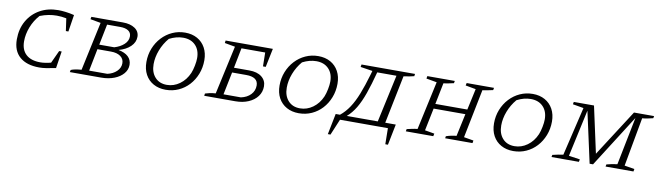

<svg xmlns="http://www.w3.org/2000/svg" viewBox="-38 -1052 5888 1721"><g transform="rotate(10 2906.5 -191.5)"><path d="M308 7Q193 7 130 -48Q67 -103 67 -207Q67 -302 108 -374.5Q149 -447 221.5 -488Q294 -529 389 -529Q418 -529 455.5 -524.5Q493 -520 534 -510L510 -356H487L471 -469Q428 -478 384 -478Q347 -478 309.5 -471Q272 -464 231 -448Q185 -397 159.5 -331.5Q134 -266 134 -201Q134 -123 179.5 -81.5Q225 -40 309 -40Q350 -40 406 -54L459 -169H482L458 -14Q403 -3 370 2Q337 7 308 7Z M586 0 590 -20Q606 -27 629 -31.5Q652 -36 686 -39L781 -482L686 -499L690 -521H977Q1045 -521 1086.5 -493Q1128 -465 1128 -416Q1128 -366 1088 -327.5Q1048 -289 981 -271Q1040 -260 1071 -230.5Q1102 -201 1102 -156Q1102 -112 1072 -76.5Q1042 -41 989.5 -20.5Q937 0 870 0ZM961 -477H841L803 -288H939Q993 -304 1027 -335.5Q1061 -367 1061 -408Q1061 -442 1034.5 -459.5Q1008 -477 961 -477ZM754 -43H919Q970 -54 1003 -85.5Q1036 -117 1036 -159Q1036 -199 1004 -222Q972 -245 917 -245H794Z M1458 7Q1395 7 1347 -19.5Q1299 -46 1272.5 -94.5Q1246 -143 1246 -209Q1246 -275 1269 -333Q1292 -391 1333 -435Q1374 -479 1428 -503.5Q1482 -528 1544 -528Q1607 -528 1654.5 -501.5Q1702 -475 1728.5 -426.5Q1755 -378 1755 -313Q1755 -246 1732 -187.5Q1709 -129 1669 -85.5Q1629 -42 1575 -17.5Q1521 7 1458 7ZM1461 -38Q1524 -38 1577.5 -76.5Q1631 -115 1660 -182Q1672 -211 1680 -251.5Q1688 -292 1688 -321Q1688 -394 1646.5 -437Q1605 -480 1534 -480Q1472 -480 1408 -447Q1363 -394 1338 -329Q1313 -264 1313 -201Q1313 -127 1353 -82.5Q1393 -38 1461 -38Z M1809 0 1812 -21Q1830 -27 1853 -32Q1876 -37 1907 -39L2004 -481L1909 -498L1912 -521H2342L2307 -351H2282L2280 -477H2064L2028 -294H2168Q2240 -294 2281 -261.5Q2322 -229 2322 -176Q2322 -124 2292.5 -84.5Q2263 -45 2211 -22.5Q2159 0 2092 0ZM1977 -43H2135Q2191 -55 2223.5 -89.5Q2256 -124 2256 -172Q2256 -249 2147 -249H2019Z M2670 7Q2607 7 2559 -19.5Q2511 -46 2484.5 -94.5Q2458 -143 2458 -209Q2458 -275 2481 -333Q2504 -391 2545 -435Q2586 -479 2640 -503.5Q2694 -528 2756 -528Q2819 -528 2866.5 -501.5Q2914 -475 2940.5 -426.5Q2967 -378 2967 -313Q2967 -246 2944 -187.5Q2921 -129 2881 -85.5Q2841 -42 2787 -17.5Q2733 7 2670 7ZM2673 -38Q2736 -38 2789.5 -76.5Q2843 -115 2872 -182Q2884 -211 2892 -251.5Q2900 -292 2900 -321Q2900 -394 2858.5 -437Q2817 -480 2746 -480Q2684 -480 2620 -447Q2575 -394 2550 -329Q2525 -264 2525 -201Q2525 -127 2565 -82.5Q2605 -38 2673 -38Z M2960 146 2998 -44H3037Q3083 -81 3118.5 -134.5Q3154 -188 3184 -264Q3214 -340 3244 -443L3255 -481L3145 -498L3149 -521H3636L3633 -500Q3614 -495 3593 -491Q3572 -487 3538 -482L3449 -44H3545L3507 146H3483L3481 0H3045L2984 146ZM3300 -476Q3270 -362 3241 -279.5Q3212 -197 3178 -140Q3144 -83 3099 -44H3381L3475 -476Z M3644 0 3648 -21Q3674 -27 3697.5 -32Q3721 -37 3744 -39L3840 -481L3744 -498L3748 -521H3998L3994 -500Q3962 -493 3943 -489Q3924 -485 3901 -482L3862 -288H4153L4195 -481L4101 -498L4106 -521H4355L4351 -500Q4322 -494 4301 -489.5Q4280 -485 4256 -482L4167 -39L4255 -24L4251 0H4002L4005 -19Q4028 -27 4052 -32Q4076 -37 4099 -39L4143 -244H3854L3812 -39L3899 -24L3894 0Z M4622 7Q4559 7 4511 -19.5Q4463 -46 4436.5 -94.5Q4410 -143 4410 -209Q4410 -275 4433 -333Q4456 -391 4497 -435Q4538 -479 4592 -503.5Q4646 -528 4708 -528Q4771 -528 4818.5 -501.5Q4866 -475 4892.5 -426.5Q4919 -378 4919 -313Q4919 -246 4896 -187.5Q4873 -129 4833 -85.5Q4793 -42 4739 -17.5Q4685 7 4622 7ZM4625 -38Q4688 -38 4741.5 -76.5Q4795 -115 4824 -182Q4836 -211 4844 -251.5Q4852 -292 4852 -321Q4852 -394 4810.5 -437Q4769 -480 4698 -480Q4636 -480 4572 -447Q4527 -394 4502 -329Q4477 -264 4477 -201Q4477 -127 4517 -82.5Q4557 -38 4625 -38Z M4970 0 4974 -20Q5002 -27 5025.5 -31.5Q5049 -36 5071 -39L5176 -482L5077 -499L5081 -521H5265L5357 -98L5629 -521H5812L5808 -501Q5779 -494 5757 -489.5Q5735 -485 5710 -483L5629 -38L5720 -23L5716 0H5462L5466 -20Q5490 -27 5514.5 -31.5Q5539 -36 5563 -39L5650 -475L5348 0H5317L5215 -465L5122 -38L5224 -23L5219 0Z"/></g></svg>

Font: Piazzolla SC Light
Style: Italic
Weight: 300
Italic angle: -11.3°
Designer: Juan Pablo del Peral
Foundry: Huerta Tipografica
Version: Version 1.330